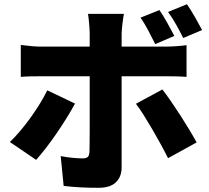

<svg xmlns="http://www.w3.org/2000/svg" viewBox="-20 -831 996 914"><path d="M79 -617Q102 -614 128.5 -611.5Q155 -609 178 -609H407V-673Q407 -683 406 -696Q405 -709 404 -722Q403 -735 401.5 -746.5Q400 -758 399 -765H570Q569 -760 567 -748.5Q565 -737 563.5 -723Q562 -709 560.5 -695.5Q559 -682 559 -672V-609H765Q787 -609 817.5 -611Q848 -613 868 -616V-465Q844 -467 815 -467.5Q786 -468 766 -468H559V-34Q559 10 532 36.5Q505 63 449 63Q406 63 365 61Q324 59 283 54L269 -88Q299 -82 327.5 -79.5Q356 -77 373 -77Q391 -77 398 -84Q405 -91 406 -110Q406 -117 406.5 -142.5Q407 -168 407 -203.5Q407 -239 407 -280Q407 -321 407 -358.5Q407 -396 407 -425.5Q407 -455 407 -468H178Q156 -468 128 -467.5Q100 -467 79 -465ZM27 -155Q51 -178 76 -207.5Q101 -237 124.5 -269.5Q148 -302 169 -336Q190 -370 205 -401L337 -338Q320 -306 296 -267.5Q272 -229 246.5 -192Q221 -155 196 -123Q171 -91 152 -70ZM753 -405Q771 -382 793.5 -349.5Q816 -317 838.5 -282Q861 -247 881.5 -213Q902 -179 916 -153L780 -78Q764 -110 744 -146.5Q724 -183 703.5 -218Q683 -253 663.5 -284Q644 -315 627 -337ZM719 -621Q704 -651 686.5 -684.5Q669 -718 649 -747L739 -783Q757 -757 777 -721Q797 -685 810 -660ZM852 -650Q838 -679 819 -713Q800 -747 780 -774L870 -811Q889 -783 909 -748Q929 -713 942 -688Z"/></svg>

Font: Kinto Sans Black
Style: Regular
Weight: 900
Designer: Authors: Ryoko NISHIZUKA  (kana & ideographs); Paul D. Hunt (Latin, Greek & Cyrillic); Wenlong ZHANG  (bopomofo); Sandol
Foundry: Adobe Systems Incorporated, ookami Inc.
Version: Version 0.001